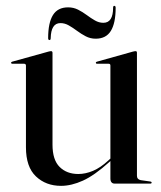

<svg xmlns="http://www.w3.org/2000/svg" viewBox="-20 -612 538 640"><path d="M348 -17V-78V-80.5V-393.5Q348 -396 346.8 -397.8Q345.5 -399.5 342 -399.5H303Q301.5 -399.5 300.5 -400.5Q299.5 -401.5 299.5 -402.5Q299.5 -404.5 300.5 -405.2Q301.5 -406 303.5 -406.5L423 -440Q427 -441 428.8 -441.2Q430.5 -441.5 432 -441.5Q434.5 -441.5 435.5 -440Q436.5 -438.5 436.5 -436V-26Q436.5 -20 439.5 -16.5Q442.5 -13 449 -11.5L480.5 -7Q483.5 -6.5 484.5 -5.5Q485.5 -4.5 485.5 -3Q485.5 -2 484.5 -1Q483.5 0 481 0H362Q355.5 0 351.8 -4.2Q348 -8.5 348 -17ZM66.5 -121V-393.5Q66.5 -396 65 -397.8Q63.5 -399.5 60 -399.5H21Q19 -399.5 18 -400.5Q17 -401.5 17 -402.5Q17 -404.5 18.2 -405.2Q19.5 -406 21 -406.5L141.5 -440Q145.5 -441 147 -441.2Q148.5 -441.5 150.5 -441.5Q152.5 -441.5 153.8 -440Q155 -438.5 155 -436V-130Q155 -79 178.8 -55.5Q202.5 -32 241 -32Q265 -32 290 -42.5Q315 -53 341 -77L357.5 -92L361.5 -87.5L344.5 -72Q294.5 -27 256.2 -9.8Q218 7.5 183.5 7.5Q133 7.5 99.8 -24Q66.5 -55.5 66.5 -121ZM299 -483Q281 -483 265.8 -491Q250.5 -499 236.8 -509.2Q223 -519.5 209.5 -527.2Q196 -535 181.5 -535Q165.5 -535 157.5 -522.2Q149.5 -509.5 149 -485Q149 -478.5 145 -478.5Q140.5 -478.5 140.5 -485Q140.5 -536 156.5 -561.8Q172.5 -587.5 207 -587.5Q225 -587.5 240.2 -579.8Q255.5 -572 269.2 -561.8Q283 -551.5 296.5 -543.8Q310 -536 324.5 -536Q341 -536 349 -548.8Q357 -561.5 357 -586Q357 -592.5 361 -592.5Q365.5 -592.5 365.5 -586Q365.5 -535 349.5 -509Q333.5 -483 299 -483Z"/></svg>

Font: Fraunces 120pt
Style: Regular
Weight: 400
Version: Version 1.000;[b76b70a41]